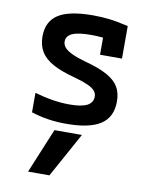

<svg xmlns="http://www.w3.org/2000/svg" viewBox="-88 -595 727 930"><g transform="rotate(10 275.0 -130.0)"><path d="M220 270H115L206 50H341ZM256 10Q208 10 166.5 3.5Q125 -3 84 -16V-112Q128 -99 171.5 -92Q215 -85 256 -85Q315 -85 342.5 -99.5Q370 -114 370 -144Q370 -160 359 -172.5Q348 -185 323 -196Q298 -207 258 -218Q190 -236 149 -258.5Q108 -281 89 -312.5Q70 -344 70 -387Q70 -461 123.5 -495.5Q177 -530 294 -530Q335 -530 374 -525.5Q413 -521 468 -508V-348H360V-487L408 -426Q372 -431 348 -433Q324 -435 301 -435Q238 -435 209 -422Q180 -409 180 -381Q180 -365 192 -351.5Q204 -338 230 -326Q256 -314 299 -302Q366 -284 405.5 -262Q445 -240 462.5 -210.5Q480 -181 480 -139Q480 -62 425.5 -26Q371 10 256 10Z"/></g></svg>

Font: M PLUS Code Latin SemiExpanded Medium
Style: Regular
Weight: 500
Width: 6
Designer: Coji Morishita
Foundry: UNDERFOREST DESIGN
Version: Version 1.002; ttfautohint (v1.8.3)